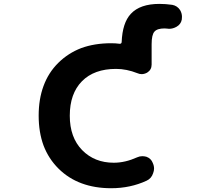

<svg xmlns="http://www.w3.org/2000/svg" viewBox="-20 -992 1040 1001"><path d="M559.6 -10.7Q474.6 -10.7 405.8 -36.1Q336.9 -61.5 285.2 -112.8Q233.4 -164.1 207 -233.4Q181.6 -302.7 181.6 -389.2Q181.6 -475.6 207 -543.9Q232.4 -613.3 283.7 -664.1Q335 -714.8 403.3 -741.2Q472.7 -766.6 559.6 -766.6Q582 -766.6 604.5 -763.7Q613.3 -763.7 614.3 -772.5Q618.2 -873 662.1 -919.9Q710 -971.7 811.5 -971.7Q843.8 -971.7 877.9 -966.8Q904.3 -961.9 918.9 -939.5Q928.7 -922.9 928.7 -904.3Q928.7 -896.5 927.7 -889.6Q922.9 -865.2 900.4 -852.5Q881.8 -841.8 861.3 -841.8Q856.4 -841.8 851.6 -842.8Q844.7 -843.8 837.9 -843.8Q799.8 -843.8 785.2 -827.1Q770.5 -810.5 770.5 -761.7V-655.3Q770.5 -627.9 747.1 -613.3Q732.4 -605.5 718.8 -605.5Q707 -605.5 696.3 -610.4Q639.6 -632.8 585 -632.8Q470.7 -632.8 407.2 -568.4Q343.8 -503.9 343.8 -388.7Q343.8 -275.4 408.2 -209.5Q472.7 -143.6 573.2 -143.6Q632.8 -143.6 695.3 -171.9Q708 -177.7 721.7 -177.7Q732.4 -177.7 743.2 -174.8Q767.6 -166 776.4 -142.6Q783.2 -127.9 783.2 -113.3Q783.2 -101.6 778.3 -88.9Q769.5 -61.5 744.1 -49.8Q659.2 -10.7 559.6 -10.7Z"/></svg>

Font: Rounded-X Mgen+ 1mn bold
Style: Bold
Weight: 700
Designer: [Source Han Sans]
Ryoko NISHIZUKA  (kana & ideographs); Paul D. Hunt (Latin, Greek & Cyrillic); Wenlong ZHANG  (bopomofo
Version: Version 1.059.20150602